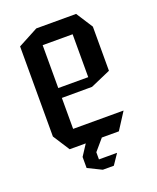

<svg xmlns="http://www.w3.org/2000/svg" viewBox="-122 -582 637 781"><g transform="rotate(-20 196.5 -191.5)"><path d="M89.4 0 43 -72V-73H348.7V-72L302.4 0ZM43 -73V-462L130 -508.3H131V-73ZM131 -207V-249.7H260.7V-207.3ZM131 -435.4V-508.3H302.4L348.7 -436.4V-435.4ZM260.7 -207.3V-435.4H348.7V-245.3L261.7 -207.3ZM128.1 48.5V47.5L159.1 0H227.9V1L187.2 48.5ZM186.2 123.8 128.1 95.2V48.5H187.2V123.8ZM187.2 124.5V79.6H265V80.6L235.3 124.5Z"/></g></svg>

Font: Foldit Thin
Style: Regular
Weight: 100
Designer: Sophia Tai
Foundry: Sophia Tai
Version: Version 1.003